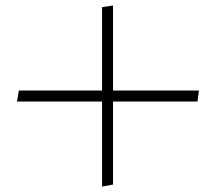

<svg xmlns="http://www.w3.org/2000/svg" viewBox="-20 -606 787 700"><path d="M392.1 -275.9H705.1L700.2 -235.8H392.1V66.9L352.1 74.2V-235.8H42L48.8 -275.9H352.1V-580.1L392.1 -585.9Z"/></svg>

Font: Aref Ruqaa
Style: Regular
Weight: 400
Designer: Abdullah Aref
Version: Version 1.002